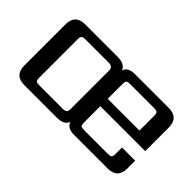

<svg xmlns="http://www.w3.org/2000/svg" viewBox="-58 -783 1082 1082"><g transform="rotate(45 482.5 -242.5)"><path d="M541 -278H794V-395Q794 -414 788 -420Q782 -426 763 -426H572Q552 -426 546.5 -420Q541 -414 541 -395ZM434 -89V-396Q434 -426 401 -426H215Q196 -426 190 -420Q184 -414 184 -395V-90Q184 -70 190 -64.5Q196 -59 215 -59H401Q419 -59 426.5 -65.5Q434 -72 434 -89ZM553 -485H820Q899 -485 899 -406V-219H541V-90Q541 -70 546.5 -64.5Q552 -59 572 -59H761Q780 -59 786 -64.5Q792 -70 792 -90V-141H897V-79Q897 0 818 0H552Q495 0 484 -38Q473 0 411 0H155Q76 0 76 -79V-406Q76 -485 155 -485H411Q472 -485 485 -447Q494 -485 553 -485Z"/></g></svg>

Font: Sarpanch Medium
Style: Regular
Weight: 500
Designer: Manushi Parikh (Devanagari and Latin), Jyotish Sonowal (Devanagari)
Foundry: Indian Type Foundry
Version: Version 2.004;PS 1.0;hotconv 1.0.78;makeotf.lib2.5.61930; tt